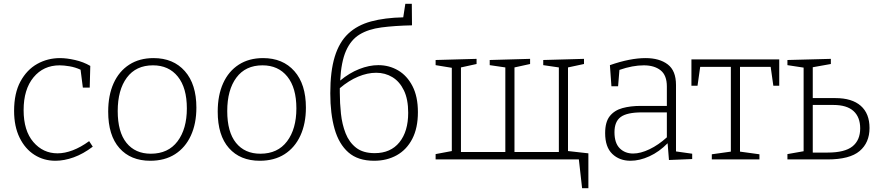

<svg xmlns="http://www.w3.org/2000/svg" viewBox="-20 -837 4611 1008"><path d="M271 7Q210 7 161 -24Q112 -55 83 -114Q54 -173 54 -255Q54 -348 87.5 -409.5Q121 -471 175.5 -501.5Q230 -532 295 -532Q330 -532 374 -522Q418 -512 454 -491L451 -377H415L403 -471Q375 -484 345 -489Q315 -494 293 -494Q208 -494 156 -431Q104 -368 104 -259Q104 -151 155 -91.5Q206 -32 282 -32Q320 -32 362 -48Q404 -64 448 -96L467 -67Q417 -29 367 -11Q317 7 271 7Z M786 -532Q890 -532 950.5 -463.5Q1011 -395 1011 -272Q1011 -188 982 -125Q953 -62 899 -27.5Q845 7 769 7Q666 7 607 -59.5Q548 -126 548 -251Q548 -337 576.5 -400Q605 -463 658.5 -497.5Q712 -532 786 -532ZM783 -494Q694 -494 646 -429.5Q598 -365 598 -254Q598 -144 644 -87Q690 -30 772 -30Q863 -30 912 -95Q961 -160 961 -268Q961 -376 913.5 -435Q866 -494 783 -494Z M1361 -532Q1465 -532 1525.5 -463.5Q1586 -395 1586 -272Q1586 -188 1557 -125Q1528 -62 1474 -27.5Q1420 7 1344 7Q1241 7 1182 -59.5Q1123 -126 1123 -251Q1123 -337 1151.5 -400Q1180 -463 1233.5 -497.5Q1287 -532 1361 -532ZM1358 -494Q1269 -494 1221 -429.5Q1173 -365 1173 -254Q1173 -144 1219 -87Q1265 -30 1347 -30Q1438 -30 1487 -95Q1536 -160 1536 -268Q1536 -376 1488.5 -435Q1441 -494 1358 -494Z M1944 7Q1859 7 1809 -37Q1759 -81 1736.5 -160.5Q1714 -240 1714 -347Q1714 -463 1737.5 -539.5Q1761 -616 1808.5 -660.5Q1856 -705 1928 -724.5Q2000 -744 2097 -746L2108 -817H2142L2143 -704Q2051 -702 1982.5 -693Q1914 -684 1868 -656Q1822 -628 1796.5 -570Q1771 -512 1766 -414Q1814 -454 1866 -474.5Q1918 -495 1966 -495Q2023 -495 2070 -467.5Q2117 -440 2145.5 -385Q2174 -330 2174 -248Q2174 -165 2144.5 -108Q2115 -51 2063 -22Q2011 7 1944 7ZM1764 -351Q1764 -296 1770 -240Q1776 -184 1794.5 -137Q1813 -90 1849.5 -61.5Q1886 -33 1947 -33Q2031 -33 2077 -90Q2123 -147 2123 -245Q2123 -316 2100.5 -362.5Q2078 -409 2040 -432Q2002 -455 1955 -455Q1909 -455 1860 -434.5Q1811 -414 1764 -374Q1764 -363 1764 -351Z M3036 151 3019 0H2267V-28L2352 -44V-481L2267 -495V-522L2482 -528V-501L2400 -483V-39H2633V-483L2551 -495V-522L2763 -528V-501L2681 -483V-39H2914V-483L2832 -495V-522L3046 -528V-501L2962 -483V-44L3069 -32V151Z M3492 3 3485 -85Q3441 -40 3389.5 -16.5Q3338 7 3290 7Q3232 7 3194.5 -29Q3157 -65 3157 -138Q3157 -197 3181.5 -227.5Q3206 -258 3248 -269.5Q3290 -281 3343 -281H3481V-383Q3481 -442 3448 -468Q3415 -494 3360 -494Q3301 -494 3232 -470L3225 -384H3190L3182 -495Q3288 -532 3369 -532Q3442 -532 3485.5 -499Q3529 -466 3529 -391V-42L3614 -30V-2ZM3206 -143Q3206 -86 3233.5 -58.5Q3261 -31 3304 -31Q3343 -31 3390 -53.5Q3437 -76 3481 -116V-247H3350Q3272 -247 3239 -223Q3206 -199 3206 -143Z M3717 0V-27L3817 -41V-486H3656L3642 -387H3610V-525H4071V-387H4040L4026 -486H3865V-41L3967 -27V0Z M4114 0V-28L4199 -43V-482L4114 -495V-522L4342 -528V-501L4247 -484V-322H4366Q4453 -322 4499 -281.5Q4545 -241 4545 -165Q4545 -88 4493 -44Q4441 0 4324 0ZM4355 -286H4247V-36H4325Q4415 -36 4455.5 -68.5Q4496 -101 4496 -163Q4496 -222 4461 -254Q4426 -286 4355 -286Z"/></svg>

Font: Bitter Light
Style: Regular
Weight: 300
Designer: Sol Matas, and Bitter project Authors
Foundry: Sol Matas
Version: Version 2.001